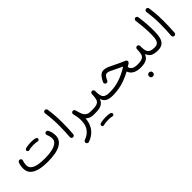

<svg xmlns="http://www.w3.org/2000/svg" viewBox="159 -1746 3140 3140"><g transform="rotate(-45 1728.5 -176.5)"><path d="M46.8 -182.1Q46.8 -123.8 71 -85.4Q95.3 -47 135.8 -23.9Q176.3 -0.8 225.2 10.6Q274.1 22 324.2 25.6Q374.4 29.2 417.3 29.2Q450.1 29.2 491.5 26.7Q532.8 24.2 576.6 17.1Q620.4 9.9 661.6 -4.6Q702.7 -19.2 735.6 -42.9Q768.5 -66.7 787.9 -102.1Q807.3 -137.6 807.3 -187Q807.3 -224.2 798.2 -261.2Q789.1 -298.1 773.9 -324.5Q766.2 -337.6 751.5 -341.6Q736.7 -345.6 723.7 -338Q710.7 -330.4 707.2 -316.5Q703.6 -302.7 710.1 -287.8Q718.3 -273 725.8 -243.6Q733.3 -214.2 733.3 -187Q733.3 -153.9 715.2 -129.6Q697 -105.3 665.6 -88.7Q634.2 -72.2 593.7 -62.3Q553.3 -52.5 507.9 -48.2Q462.5 -43.8 417.3 -43.8Q357.1 -43.8 303.7 -49.9Q250.2 -56 209 -71.4Q167.7 -86.8 144.2 -113.8Q120.8 -140.8 120.8 -182.1Q120.8 -203.7 125.2 -229.5Q129.7 -255.2 136.2 -269.6Q142.1 -286.4 137.7 -299.5Q133.4 -312.6 119.9 -319.2Q106.2 -326 91.5 -321.2Q76.8 -316.3 70.3 -302.7Q58.2 -278.6 52.5 -245.5Q46.8 -212.4 46.8 -182.1ZM293 -341.1Q296.6 -329.9 307.7 -323.5Q318.8 -317.2 330.7 -320.7Q350.9 -327.3 381.8 -330.8Q412.7 -334.3 446.3 -334.3Q455 -334.3 461.9 -338.5Q468.8 -342.8 473.1 -349.9Q477.3 -357.1 477.3 -365.3Q477.3 -378.1 468.2 -387.2Q459 -396.3 446.3 -396.3Q411.3 -396.3 375.4 -391.9Q339.6 -387.5 313.3 -378.6Q301.1 -375 295.4 -364Q289.7 -353 293 -341.1ZM415.3 -365.3Q415.3 -352.5 424.4 -343.4Q433.5 -334.3 446.3 -334.3Q469.8 -334.3 492 -331.6Q514.2 -329 528.1 -324.5Q534.7 -322.8 541.1 -323.8Q547.5 -324.7 553 -328.4Q558.5 -332.2 562.3 -337.8Q569.6 -349.1 565.9 -362.1Q562.1 -375.1 550.2 -381.3Q532 -388.6 505 -392.5Q478 -396.3 446.3 -396.3Q433.5 -396.3 424.4 -387.2Q415.3 -378.1 415.3 -365.3Z M939 -564.5Q947.1 -503.5 951.9 -458.2Q956.7 -412.8 958.7 -368.4Q960.8 -324 960.8 -266.1Q960.8 -202.2 958.2 -132.9Q955.7 -63.6 950.5 -3.4Q949.1 11.6 959 23.1Q969 34.6 983.9 36Q999.1 37.4 1010.7 27.4Q1022.4 17.3 1023.8 2.4Q1029 -58.3 1031.4 -128.1Q1033.8 -197.8 1033.8 -262.8Q1033.8 -323.5 1031.6 -370.8Q1029.5 -418.1 1024.7 -465.5Q1019.8 -512.8 1011.6 -574.2Q1009.6 -589.1 997.5 -598.4Q985.4 -607.6 970.5 -605.7Q955.5 -603.7 946.3 -591.6Q937 -579.5 939 -564.5Z M1276.9 -270.5Q1265.7 -266.4 1257.8 -255Q1249.9 -243.6 1254.2 -227.2Q1277.2 -140 1277.2 -68.4Q1277.2 40.6 1227.3 107.5Q1177.4 174.4 1091.1 203.4Q1078.9 207.5 1071 220Q1063.2 232.5 1068.3 249.6Q1072.2 262.6 1085.5 270.6Q1098.9 278.5 1114.9 273.3Q1185.5 249.6 1238.4 203.4Q1291.2 157.2 1320.5 89.1Q1349.8 20.9 1349.8 -68.4Q1349.8 -151.2 1325.1 -245.4Q1323 -254.6 1316 -261.8Q1309 -268.9 1298.9 -271.9Q1288.8 -274.8 1276.9 -270.5ZM1253.8 -228Q1268.4 -178.3 1286.8 -134.3Q1305.2 -90.3 1331.5 -56.9Q1357.8 -23.4 1395.7 -4.4Q1433.5 14.5 1486.8 14.5H1487.3Q1502.7 14.5 1513.2 3.8Q1523.6 -7 1523.6 -22Q1523.6 -37.4 1513.2 -47.9Q1502.7 -58.5 1487.3 -58.5H1486.8Q1447.6 -58.5 1421.5 -70.5Q1395.4 -82.5 1378.2 -106.2Q1361.1 -129.9 1348.9 -164.7Q1336.7 -199.5 1325.3 -244.7Q1321.5 -259.1 1308.7 -267.5Q1295.8 -275.8 1281.2 -272.1Q1271.5 -269.8 1264.1 -262.8Q1256.6 -255.7 1253.6 -246.6Q1250.5 -237.5 1253.8 -228Z M1450.3 -22Q1450.3 -7 1461.3 3.8Q1472.4 14.5 1487.3 14.5H1536.1Q1551.6 14.5 1562.3 3.8Q1573.1 -7 1573.1 -22Q1573.1 -37.4 1562.3 -47.9Q1551.6 -58.5 1536.1 -58.5H1487.3Q1472.4 -58.5 1461.3 -47.9Q1450.3 -37.4 1450.3 -22Z M1499.1 -22Q1499.1 -7 1510.2 3.8Q1521.2 14.5 1536.1 14.5Q1619.8 14.5 1667.3 -10.4Q1714.8 -35.3 1739.9 -96.9Q1759.1 -35.8 1804.7 -10.6Q1850.4 14.5 1931.6 14.5H1932.1Q1947.6 14.5 1958 3.8Q1968.4 -7 1968.4 -22Q1968.4 -37.4 1958 -47.9Q1947.6 -58.5 1932.1 -58.5H1931.6Q1881.9 -58.5 1851 -68.1Q1820 -77.6 1803.8 -99.2Q1787.6 -120.7 1781.8 -156Q1776 -191.3 1776.7 -242.7Q1777.6 -257.4 1767.7 -268.8Q1757.8 -280.2 1743 -281.2Q1727.4 -282.1 1715.9 -272.5Q1704.4 -262.9 1703.5 -246Q1702.7 -175 1690.8 -134Q1679 -93 1643.4 -75.7Q1607.8 -58.5 1536.1 -58.5Q1521.2 -58.5 1510.2 -47.9Q1499.1 -37.4 1499.1 -22ZM1447.3 233.6Q1450.9 244.8 1462 251.2Q1473.1 257.5 1485 254Q1505.2 247.4 1536.1 243.9Q1567 240.4 1600.6 240.4Q1609.3 240.4 1616.2 236.2Q1623.1 231.9 1627.3 224.8Q1631.6 217.6 1631.6 209.4Q1631.6 196.7 1622.5 187.5Q1613.3 178.4 1600.6 178.4Q1565.6 178.4 1529.7 182.8Q1493.9 187.2 1467.6 196.1Q1455.4 199.7 1449.7 210.7Q1444 221.7 1447.3 233.6ZM1569.6 209.4Q1569.6 222.2 1578.7 231.3Q1587.8 240.4 1600.6 240.4Q1624.1 240.4 1646.3 243.1Q1668.5 245.7 1682.4 250.2Q1689 251.9 1695.4 250.9Q1701.8 250 1707.3 246.3Q1712.8 242.6 1716.6 236.9Q1723.9 225.6 1720.2 212.6Q1716.4 199.6 1704.5 193.4Q1686.3 186.1 1659.3 182.3Q1632.3 178.4 1600.6 178.4Q1587.8 178.4 1578.7 187.5Q1569.6 196.7 1569.6 209.4Z M2115.2 -389.5Q2082.6 -389.5 2057.3 -373.2Q2032 -356.9 2010.9 -326.6Q1989.7 -296.3 1970.3 -254.6Q1963.8 -240.9 1968.6 -227.8Q1973.3 -214.6 1983.8 -208Q1994.3 -201.5 2005.3 -202.5Q2016.4 -203.5 2024.8 -209.5Q2033.3 -215.6 2036.5 -223.4Q2058.9 -272.2 2077.9 -293.5Q2096.9 -314.8 2121.4 -314.8Q2144.5 -314.8 2176.9 -301.5Q2209.4 -288.1 2255.2 -263.9Q2283 -249.5 2314.8 -234.7Q2346.6 -220 2383.7 -203.4Q2271.2 -131.3 2160.3 -94.9Q2049.4 -58.5 1932.1 -58.5Q1917 -58.5 1906.1 -47.7Q1895.1 -36.9 1895.1 -22Q1895.1 -7.4 1906.1 3.6Q1917 14.5 1932.1 14.5Q2079.6 14.5 2214.2 -35.7Q2348.8 -85.9 2483.7 -176.9Q2500.8 -188 2500.8 -208Q2500.8 -218.5 2494.6 -228Q2488.5 -237.5 2478.7 -241.6Q2424.4 -264.6 2380.6 -284.6Q2336.7 -304.6 2301.5 -322.8Q2246.3 -351.4 2200.3 -370.5Q2154.2 -389.5 2115.2 -389.5ZM2356.9 -168Q2356.9 -104.8 2385.8 -64.5Q2414.6 -24.1 2464.4 -4.8Q2514.3 14.5 2576.7 14.5H2577.1Q2592.6 14.5 2603 3.8Q2613.5 -7 2613.5 -22Q2613.5 -37.4 2603 -47.9Q2592.6 -58.5 2577.1 -58.5H2576.7Q2502 -58.5 2465.9 -84.7Q2429.9 -110.9 2429.9 -168Q2429.9 -183.5 2419.4 -193.9Q2408.9 -204.3 2393.4 -204.3Q2378.5 -204.3 2367.7 -193.9Q2356.9 -183.5 2356.9 -168Z M2540.2 -22Q2540.2 -7 2551.2 3.8Q2562.2 14.5 2577.1 14.5Q2660.8 14.5 2708.3 -10.4Q2755.9 -35.3 2780.9 -96.9Q2800.1 -35.8 2845.8 -10.6Q2891.4 14.5 2972.7 14.5H2973.1Q2988.6 14.5 2999 3.8Q3009.5 -7 3009.5 -22Q3009.5 -37.4 2999 -47.9Q2988.6 -58.5 2973.1 -58.5H2972.7Q2922.9 -58.5 2892 -68.1Q2861 -77.6 2844.8 -99.2Q2828.6 -120.7 2822.8 -156Q2817 -191.3 2817.7 -242.7Q2818.6 -257.4 2808.7 -268.8Q2798.8 -280.2 2784 -281.2Q2768.4 -282.1 2756.9 -272.5Q2745.4 -262.9 2744.5 -246Q2743.7 -175 2731.8 -134Q2720 -93 2684.4 -75.7Q2648.9 -58.5 2577.1 -58.5Q2562.2 -58.5 2551.2 -47.9Q2540.2 -37.4 2540.2 -22ZM2568.5 207.9Q2568.5 218.6 2571.8 228.4Q2575.6 239.1 2585.3 247.4Q2595 255.7 2613.3 255.7Q2631.5 255.7 2641.5 247.8Q2651.6 239.9 2655.5 229Q2659.4 218 2659.4 208.5Q2659.4 196 2652.2 184.8Q2646.7 176.2 2637.1 170.5Q2627.4 164.8 2613.6 164.8Q2593.2 164.8 2580.9 178.1Q2568.5 191.5 2568.5 207.9Z M2936.6 -22Q2936.6 -7 2947.4 3.8Q2958.2 14.5 2973.1 14.5Q3041.3 14.5 3080.8 -14.7Q3120.3 -43.9 3137 -102.4Q3153.7 -160.8 3153.7 -247.7Q3153.7 -294.9 3152.4 -335.8Q3151.1 -376.8 3148.3 -416.8Q3145.5 -456.8 3140.7 -500.4Q3135.9 -543.9 3129.1 -596.1Q3127.1 -611.1 3115 -620.3Q3102.9 -629.6 3088 -627.6Q3073 -625.7 3063.8 -613.6Q3054.7 -601.4 3056.5 -586.5Q3063.5 -528.6 3068.4 -482.7Q3073.3 -436.8 3076.2 -397.1Q3079 -357.4 3080.2 -318.8Q3081.4 -280.2 3081.4 -236.2Q3081.4 -179.6 3071.8 -139.8Q3062.3 -100 3038.8 -79.2Q3015.4 -58.5 2973.1 -58.5Q2958.2 -58.5 2947.4 -47.9Q2936.6 -37.4 2936.6 -22Z M3283.2 -564.5Q3291.4 -503.5 3296.2 -458.2Q3301 -412.8 3303 -368.4Q3305 -324 3305 -266.1Q3305 -202.2 3302.5 -132.9Q3299.9 -63.6 3294.7 -3.4Q3293.3 11.6 3303.3 23.1Q3313.2 34.6 3328.2 36Q3343.3 37.4 3355 27.4Q3366.6 17.3 3368 2.4Q3373.2 -58.3 3375.6 -128.1Q3378 -197.8 3378 -262.8Q3378 -323.5 3375.9 -370.8Q3373.8 -418.1 3368.9 -465.5Q3364 -512.8 3355.8 -574.2Q3353.9 -589.1 3341.8 -598.4Q3329.7 -607.6 3314.7 -605.7Q3299.7 -603.7 3290.5 -591.6Q3281.2 -579.5 3283.2 -564.5Z"/></g></svg>

Font: Mikhak VF
Style: Regular
Weight: 100
Designer: Amin Abedi
Version: Version 3.001